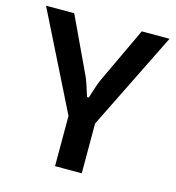

<svg xmlns="http://www.w3.org/2000/svg" viewBox="-104 -779 797 868"><g transform="rotate(15 294.5 -345.0)"><path d="M357 -233V0H232V-235L5 -690H137L263 -422Q270 -406 291 -339H299Q320 -406 327 -422L453 -690H583Z"/></g></svg>

Font: Exo 2.0 Semi Bold
Style: Regular
Weight: 600
Designer: Natanael Gama
Version: Version 1.001;PS 001.001;hotconv 1.0.70;makeotf.lib2.5.58329